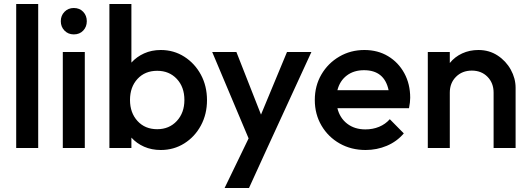

<svg xmlns="http://www.w3.org/2000/svg" viewBox="-20 -740 2649 960"><path d="M61 0V-720H171V0Z M349 -568Q321 -568 302.5 -587Q284 -606 284 -634Q284 -662 302.5 -681Q321 -700 349 -700Q378 -700 396 -681Q414 -662 414 -634Q414 -606 396 -587Q378 -568 349 -568ZM294 0V-480H404V0Z M527 0V-720H637V-427Q663 -456 700.5 -473Q738 -490 784 -490Q849 -490 901.5 -456.5Q954 -423 984.5 -366.5Q1015 -310 1015 -239Q1015 -169 984.5 -112.5Q954 -56 901.5 -23Q849 10 784 10Q738 10 700.5 -6.5Q663 -23 637 -52V0ZM766 -94Q826 -94 864 -135Q902 -176 902 -240Q902 -305 864 -345.5Q826 -386 766 -386Q705 -386 667.5 -345.5Q630 -305 630 -240Q630 -176 667.5 -135Q705 -94 766 -94Z M1103 200 1223 -48 1041 -480H1162L1285 -167L1415 -480H1537L1314 5L1225 200Z M1808 10Q1736 10 1678.5 -22.5Q1621 -55 1587.5 -112Q1554 -169 1554 -240Q1554 -311 1587 -367.5Q1620 -424 1676.5 -457Q1733 -490 1802 -490Q1869 -490 1920.5 -459Q1972 -428 2001.5 -374Q2031 -320 2031 -251Q2031 -229 2025 -199H1667Q1679 -150 1716 -121.5Q1753 -93 1807 -93Q1844 -93 1875.5 -106Q1907 -119 1929 -144L1999 -73Q1964 -32 1914 -11Q1864 10 1808 10ZM1800 -389Q1749 -389 1714 -362.5Q1679 -336 1667 -289H1923Q1902 -389 1800 -389Z M2119 0V-480H2229V-425Q2254 -456 2291 -473Q2328 -490 2372 -490Q2426 -490 2468 -462.5Q2510 -435 2534 -391.5Q2558 -348 2558 -301V0H2448V-277Q2448 -325 2417.5 -356Q2387 -387 2339 -387Q2291 -387 2260 -356Q2229 -325 2229 -277V0Z"/></svg>

Font: Outfit Medium
Style: Regular
Weight: 500
Designer: Rodrigo Fuenzalida
Foundry: fragTYPE
Version: Version 1.100; ttfautohint (v1.8.4.7-5d5b);gftools[0.9.27]